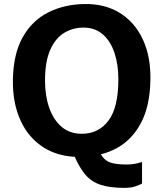

<svg xmlns="http://www.w3.org/2000/svg" viewBox="-20 -771 817 953"><path d="M597 161.5Q525 161.5 479 146.2Q433 131 402 94Q375 61.5 351 7.5Q264 2.5 199 -37.5Q122 -85.5 82 -172.8Q42 -260 44 -376Q46.5 -504.5 93 -586.8Q139.5 -669 218.5 -709Q297.5 -749 397.5 -751Q500 -753 574.8 -706.8Q649.5 -660.5 689.2 -574.8Q729 -489 726.5 -372.5Q724 -244 679.5 -160.2Q635 -76.5 558.5 -35Q522 -15.5 480.5 -5Q488.5 8 497.5 17Q514 33.5 540.8 39.5Q567.5 45.5 610.5 45.5Q630.5 45.5 649.8 42Q669 38.5 685 33V140Q672.5 147 651.2 154.2Q630 161.5 597 161.5ZM386 -107Q469.5 -107 518.5 -172.5Q567.5 -238 567.5 -377.5Q567.5 -450.5 548.2 -508.5Q529 -566.5 490.5 -600.2Q452 -634 394 -634Q342 -634 298.8 -608Q255.5 -582 229.5 -524Q203.5 -466 203.5 -370Q203.5 -296.5 224 -237Q244.5 -177.5 285 -142.2Q325.5 -107 386 -107Z"/></svg>

Font: Koeln Type Sans
Style: Bold
Weight: 700
Designer: Eben Sorkin
Foundry: Eben Sorkin
Version: Version 2.001